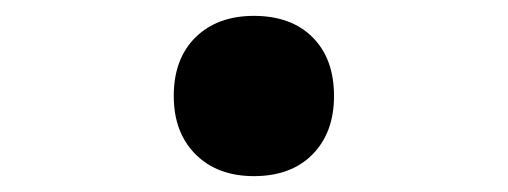

<svg xmlns="http://www.w3.org/2000/svg" viewBox="-20 -487 640 242"><path d="M300 -265Q254 -265 226.5 -292.5Q199 -320 199 -366Q199 -413 226.5 -440Q254 -467 300 -467Q347 -467 374 -440Q401 -413 401 -366Q401 -320 374 -292.5Q347 -265 300 -265Z"/></svg>

Font: NKDuy Mono ExtraBold
Style: Regular
Weight: 800
Monospace: yes
Designer: NKDuy
Foundry: NKDuy
Version: Version 2.251; ttfautohint (v1.8.4.7-5d5b)